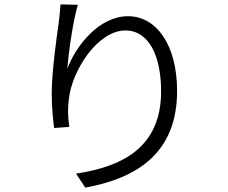

<svg xmlns="http://www.w3.org/2000/svg" viewBox="-20 -809 1040 876"><path d="M335 -787 256 -789C254 -762 252 -735 248 -706C237 -629 216 -478 216 -383C216 -318 222 -263 227 -225L296 -230C289 -281 289 -316 294 -356C308 -488 426 -670 552 -670C661 -670 715 -551 715 -392C715 -140 543 -49 327 -17L369 47C613 3 788 -117 788 -394C788 -602 695 -735 564 -735C434 -735 327 -603 287 -495C293 -568 312 -709 335 -787Z"/></svg>

Font: Noto Sans CJK HK DemiLight
Style: Regular
Weight: 350
Designer: Ryoko NISHIZUKA 西塚涼子 (kana, bopomofo & ideographs); Paul D. Hunt (Latin, Greek & Cyrillic); Sandoll Communications 산돌커뮤니
Foundry: Adobe
Version: Version 2.004;hotconv 1.0.118;makeotfexe 2.5.65603